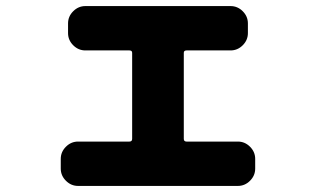

<svg xmlns="http://www.w3.org/2000/svg" viewBox="-20 -596 1040 632"><path d="M763 -130Q786 -130 803 -113Q820 -96 820 -73V-41Q820 -18 803 -1Q786 16 763 16H237Q214 16 197 -1Q180 -18 180 -41V-73Q180 -96 197 -113Q214 -130 237 -130H406Q415 -130 415 -139V-422Q415 -430 406 -430H261Q238 -430 221 -447Q204 -464 204 -487V-519Q204 -542 221 -559Q238 -576 261 -576H739Q762 -576 779 -559Q796 -542 796 -519V-487Q796 -464 779 -447Q762 -430 739 -430H594Q585 -430 585 -422V-139Q585 -130 594 -130Z"/></svg>

Font: Rounded Mplus 1c Black
Style: Regular
Weight: 900
Version: Version 1.059.20150529